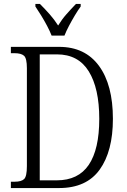

<svg xmlns="http://www.w3.org/2000/svg" viewBox="-20 -951 640 971"><path d="M35 0V-32H54Q88 -32 102 -45.5Q116 -59 116 -111V-606Q116 -656 101.5 -669Q87 -682 53 -682H35V-714H279Q410 -714 480.5 -618Q551 -522 551 -350Q551 -186 484 -93Q417 0 279 0ZM267 -39Q376 -39 429 -117.5Q482 -196 482 -350Q482 -504 429 -590Q376 -676 268 -676H181V-39ZM241 -771Q232 -794 218 -820.5Q204 -847 188 -873Q172 -899 159 -918V-931H182Q209 -904 231.5 -878.5Q254 -853 274 -822Q293 -853 315.5 -878.5Q338 -904 364 -931H388V-918Q374 -899 358.5 -873Q343 -847 329 -820.5Q315 -794 306 -771Z"/></svg>

Font: Noto Serif Lao Condensed Light
Style: Regular
Weight: 300
Width: 3
Designer: Monotype Design Team
Foundry: Monotype Imaging Inc.
Version: Version 2.003; ttfautohint (v1.8.4.7-5d5b)